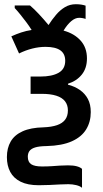

<svg xmlns="http://www.w3.org/2000/svg" viewBox="-20 -686 489 910"><path d="M339.4 -666Q354 -666 365.7 -664.1Q377.4 -662.1 385.7 -659.2V-596.2Q379.9 -598.6 371.6 -600.1Q363.3 -601.6 355 -601.6Q336.4 -601.6 317.6 -585.7Q298.8 -569.8 281.2 -541Q332.5 -526.9 362.3 -493.4Q392.1 -460 392.1 -409.2Q392.1 -362.8 367.7 -332.5Q343.3 -302.2 302.2 -289.1V-284.7Q334.5 -276.4 358.6 -259.5Q382.8 -242.7 396.5 -217Q410.2 -191.4 410.2 -154.8Q410.2 -108.4 388.4 -72.8Q366.7 -37.1 320.6 -16.4Q274.4 4.4 201.2 6.3Q165.5 6.8 146.2 12.9Q127 19 119.4 30Q111.8 41 111.8 56.6Q111.8 81.5 127.7 92.3Q143.6 103 179.2 103Q205.1 103 225.3 101.6Q245.6 100.1 264.2 98.9Q282.7 97.7 302.2 97.7Q327.6 97.7 343.8 102.1Q359.9 106.4 368.7 114.3V204.1Q359.4 195.8 341.1 191.4Q322.8 187 303.7 187Q286.1 187 263.2 188.2Q240.2 189.5 214.8 190.7Q189.5 191.9 163.6 191.9Q111.3 191.9 77.9 175.3Q44.4 158.7 28.6 128.9Q12.7 99.1 12.7 58.6Q12.7 15.6 30.8 -15.4Q48.8 -46.4 87.2 -63.7Q125.5 -81.1 186 -82.5Q224.6 -84 250.2 -92.8Q275.9 -101.6 288.8 -118.9Q301.8 -136.2 301.8 -162.6Q301.8 -188.5 288.1 -206.1Q274.4 -223.6 246.8 -232.4Q219.2 -241.2 178.2 -241.2H125V-323.2H170.9Q226.6 -323.2 257.8 -341.1Q289.1 -358.9 289.1 -397.9Q289.1 -431.2 265.9 -447.5Q242.7 -463.9 195.8 -463.9Q164.6 -463.9 132.8 -455.8Q101.1 -447.8 70.3 -432.6L33.7 -513.7Q57.1 -524.4 80.6 -532.2Q104 -540 129.9 -543.9Q118.7 -562 105 -580.3Q91.3 -598.6 77.1 -616.2Q63 -633.8 49.8 -647.9V-660.2H122.1Q141.6 -643.6 163.8 -619.9Q186 -596.2 210 -567.4Q226.6 -593.3 245.6 -615.7Q264.6 -638.2 287.8 -652.1Q311 -666 339.4 -666Z"/></svg>

Font: Open Sans SemiCondensed SemiBold
Style: Regular
Weight: 600
Width: 4
Designer: Monotype Design Team
Foundry: Monotype Imaging Inc.
Version: Version 3.000